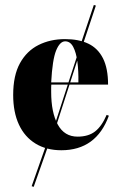

<svg xmlns="http://www.w3.org/2000/svg" viewBox="-20 -585 477 762"><path d="M187.1 -36.3 180.6 -38.7 302.4 -413.7 308.1 -411.3ZM113.7 156.5 105.6 154 173.4 -38.7 181.5 -35.5ZM309.7 -410.5 301.6 -413.7 352.4 -565.3 360.5 -562.9ZM223.4 11.3Q164.5 11.3 121.4 -14.9Q78.2 -41.1 55.2 -90.3Q32.3 -139.5 32.3 -208.1Q32.3 -285.5 59.3 -334.3Q86.3 -383.1 133.1 -406.5Q179.8 -429.8 237.9 -429.8Q292.7 -429.8 330.6 -411.7Q368.5 -393.5 388.7 -353.6Q408.9 -313.7 408.9 -249.2H139.5L137.9 -258.1H291.1Q291.9 -303.2 287.1 -339.9Q282.3 -376.6 270.6 -398.8Q258.9 -421 238.7 -421Q217.7 -421 202.8 -384.7Q187.9 -348.4 183.1 -257.3L183.9 -255.6Q183.1 -247.6 183.1 -238.7Q183.1 -229.8 183.1 -220.2Q183.1 -138.7 209.3 -90.7Q235.5 -42.7 287.9 -42.7Q330.6 -42.7 357.3 -63.3Q383.9 -83.9 403.2 -129L412.1 -125.8Q387.1 -57.3 339.9 -23Q292.7 11.3 223.4 11.3Z"/></svg>

Font: Playfair 144pt SemiCondensed Black
Style: Regular
Weight: 900
Width: 4
Designer: Claus Eggers Sørensen
Foundry: Claus Eggers Sørensen
Version: Version 2.203